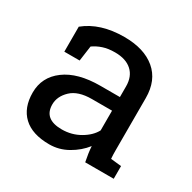

<svg xmlns="http://www.w3.org/2000/svg" viewBox="-127 -667 808 806"><g transform="rotate(30 276.5 -264.0)"><path d="M207 10.3Q124.5 10.3 81.5 -30Q38.6 -70.3 38.6 -143.6Q38.6 -218.8 100.1 -264.4Q161.6 -310.1 271 -310.1H365.2V-361.8Q365.2 -409.7 336.2 -436Q307.1 -462.4 254.4 -462.4Q221.2 -462.4 196.8 -454.3Q172.4 -446.3 152.3 -432.1L142.1 -358.4H67.9V-479.5Q139.6 -538.1 255.9 -538.1Q352.1 -538.1 406.7 -492.2Q461.4 -446.3 461.4 -360.8V-106.4Q461.4 -96.2 461.7 -86.4Q461.9 -76.7 462.9 -66.9L514.2 -61.5V0H376Q367.7 -40 365.7 -72.8Q337.9 -37.1 296.1 -13.4Q254.4 10.3 207 10.3ZM221.2 -70.3Q269 -70.3 308.6 -93.3Q348.1 -116.2 365.2 -148.4V-244.1H267.6Q201.2 -244.1 168 -212.4Q134.8 -180.7 134.8 -141.6Q134.8 -70.3 221.2 -70.3Z"/></g></svg>

Font: Roboto Slab
Style: Regular
Weight: 400
Designer: Google
Version: Version 2.000; ttfautohint (v1.8.1.43-b0c9)